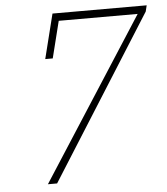

<svg xmlns="http://www.w3.org/2000/svg" viewBox="-51 -744 686 790"><g transform="rotate(-5 292.0 -349.0)"><path d="M544 -666H218L180 -514H149L195 -698H584L578 -673L153 0H115Z"/></g></svg>

Font: IBM Plex Serif ExtLt
Style: Italic
Weight: 200
Italic angle: -14°
Designer: Mike Abbink, Paul van der Laan, Pieter van Rosmalen
Foundry: Bold Monday
Version: Version 3.001